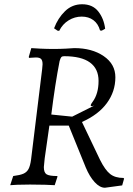

<svg xmlns="http://www.w3.org/2000/svg" viewBox="-20 -866 625 902"><path d="M190 -122Q186 -88 186 -81Q186 -55 199 -47Q212 -39 249 -39L250 -36L237 4Q225 3 192 2Q159 1 121 1Q88 1 62 2Q36 3 28 4L42 -39Q74 -43 90 -50Q106 -57 114 -72Q122 -87 126 -117L178 -541Q180 -559 180 -564Q180 -582 173 -589Q166 -596 149 -596Q139 -596 129.5 -595Q120 -594 117 -594L115 -598L127 -640Q138 -639 169 -637.5Q200 -636 232 -636Q261 -636 289.5 -637.5Q318 -639 329 -640Q412 -640 467 -602.5Q522 -565 522 -503Q522 -436 482 -381.5Q442 -327 365 -293L450 -115Q474 -67 497.5 -48.5Q521 -30 560 -30L563 -27L554 5L473 16Q449 16 425 -10Q401 -36 383 -79L303 -276H212ZM443 -486Q443 -543 402.5 -572.5Q362 -602 281 -602Q272 -602 268 -597.5Q264 -593 260 -579Q239 -472 221 -328L319 -318Q508 -413 447.5 -381.5Q387 -350 415 -387.5Q443 -425 443 -486ZM258 -721 250 -722 234 -733Q252 -781 285.5 -813.5Q319 -846 366 -846Q415 -846 441.5 -812.5Q468 -779 474 -731L458 -722L450 -723Q441 -755 418.5 -771.5Q396 -788 364 -788Q331 -788 302.5 -770.5Q274 -753 258 -721Z"/></svg>

Font: Alegreya SC
Style: Italic
Weight: 400
Italic angle: -7°
Designer: Juan Pablo del Peral
Foundry: Huerta Tipografica
Version: Version 2.007; ttfautohint (v1.6)